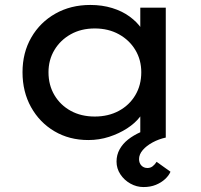

<svg xmlns="http://www.w3.org/2000/svg" viewBox="-20 -556 813 776"><path d="M337 10Q260 10 200 -25.5Q140 -61 105.5 -123Q71 -185 71 -264Q71 -343 106.5 -404.5Q142 -466 204 -501Q266 -536 345 -536Q393 -536 433.5 -523.5Q474 -511 504 -489Q534 -467 552 -440.5Q570 -414 572 -385L547 -389V-525H650V0H547V-133L569 -134Q565 -109 545.5 -83.5Q526 -58 493.5 -37Q461 -16 421 -3Q381 10 337 10ZM363 -85Q418 -85 460.5 -108Q503 -131 527 -171.5Q551 -212 551 -264Q551 -314 527 -354Q503 -394 460.5 -417.5Q418 -441 363 -441Q308 -441 266 -417.5Q224 -394 200 -354Q176 -314 176 -264Q176 -212 200 -171.5Q224 -131 266 -108Q308 -85 363 -85ZM560 200Q532 200 507 186Q482 172 466.5 148.5Q451 125 451 97Q451 70 463.5 47.5Q476 25 497.5 8Q519 -9 549 -22.5Q579 -36 613 -45L650 0Q622 6 597 19.5Q572 33 557 50.5Q542 68 542 87Q542 103 551.5 113Q561 123 576 123Q588 123 597 116Q606 109 613 98L669 138Q663 153 647.5 167.5Q632 182 610 191Q588 200 560 200Z"/></svg>

Font: Lexend Exa
Style: Regular
Weight: 400
Designer: Bonnie Shaver-Troup, Thomas Jockin
Foundry: Lexend
Version: Version 1.007